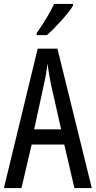

<svg xmlns="http://www.w3.org/2000/svg" viewBox="-20 -963 490 983"><path d="M354 -934V-943H257C236 -898 206 -848 168 -794V-783H220C261 -819 329 -892 354 -934ZM361 0H450L274 -714H173L0 0H90L142 -223H309ZM240 -535 293 -301H155L206 -536C214 -571 220 -607 223 -638C227 -607 233 -572 240 -535Z"/></svg>

Font: Noto Sans Arabic UI XCn
Style: Regular
Weight: 400
Width: 2
Designer: Monotype Design Team, Nadine Chahine and Nizar Qandah
Foundry: Monotype Imaging Inc.
Version: Version 2.010